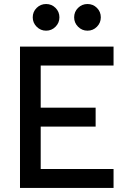

<svg xmlns="http://www.w3.org/2000/svg" viewBox="-20 -922 626 942"><path d="M78.1 0V-693.4H179.7V0ZM78.1 0V-92.8H537.1V0ZM78.1 -300.8V-393.6H449.2V-300.8ZM78.1 -600.6V-693.4H537.1V-600.6ZM409.2 -771.5Q382.3 -771.5 363 -790.8Q343.8 -810.1 343.8 -836.9Q343.8 -864.3 363 -883.3Q382.3 -902.3 409.2 -902.3Q436.5 -902.3 455.6 -883.3Q474.6 -864.3 474.6 -836.9Q474.6 -810.1 455.6 -790.8Q436.5 -771.5 409.2 -771.5ZM206.1 -771.5Q179.2 -771.5 159.9 -790.8Q140.6 -810.1 140.6 -836.9Q140.6 -864.3 159.9 -883.3Q179.2 -902.3 206.1 -902.3Q233.4 -902.3 252.4 -883.3Q271.5 -864.3 271.5 -836.9Q271.5 -810.1 252.4 -790.8Q233.4 -771.5 206.1 -771.5Z"/></svg>

Font: Cascadia Code
Style: Regular
Weight: 400
Monospace: yes
Designer: Aaron Bell
Foundry: Saja Typeworks
Version: Version 2106.017